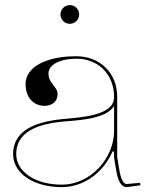

<svg xmlns="http://www.w3.org/2000/svg" viewBox="-20 -748 595 770"><path d="M222.5 -690C222.5 -671.5 237 -652.5 260 -652.5C278.5 -652.5 297.5 -667 297.5 -690C297.5 -708.5 283 -727.5 260 -727.5C241.5 -727.5 222.5 -713 222.5 -690ZM285.5 -522.5C163.5 -522.5 82.5 -478 82.5 -411.5C82.5 -358.5 113 -323.5 159 -323.5C190 -323.5 211 -342.5 211 -370.5C211 -401.5 174.5 -412.5 174.5 -453C174.5 -488.5 219.5 -512.5 287 -512.5C376 -512.5 437 -448 437.5 -360.5V-357.5C437.5 -352.5 436.5 -347 435 -341.5C416.5 -281 289 -276.5 227 -270C125 -259.5 32.5 -226 32.5 -130C32.5 -53 114.5 2.5 227.5 2.5C317.5 2.5 392 -57 426.5 -131C429.5 -138 432 -141.5 434 -141.5C436 -141.5 437.5 -137 437.5 -128V-117C437.5 -113 443 -83.5 445.5 -68C452 -27.5 463.5 2.5 488 2.5H488.5L543 -5L542 -15L488.5 -10C474.5 -10.5 465 -28 458 -70L450 -117.5V-360.5C450 -454.5 381.5 -522.5 285.5 -522.5ZM437.5 -323V-222.5C437.5 -116.5 346 -7.5 227.5 -7.5C121.5 -7.5 45 -59 45 -130C45 -217.5 127 -249.5 228 -260C283 -265.5 404 -267.5 437.5 -323Z"/></svg>

Font: ZnikomitNo24
Style: Regular
Weight: 500
Designer: gluk
Foundry: gluk
Version: Version 0.55